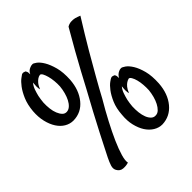

<svg xmlns="http://www.w3.org/2000/svg" viewBox="-194 -766 963 963"><g transform="rotate(-45 288.0 -284.0)"><path d="M121.1 -277.3Q96.7 -277.3 75.2 -290Q53.7 -302.7 38.6 -326.2Q23.4 -349.6 15.6 -382.3Q7.8 -415 10.7 -454.1Q14.6 -498 28.3 -529.8Q42 -561.5 57.6 -582Q73.2 -602.5 86.4 -612.3Q99.6 -622.1 102.5 -624Q109.4 -627 114.7 -625.5Q120.1 -624 125 -622.1Q126 -621.1 127.9 -617.2Q129.9 -614.3 130.9 -608.9Q131.8 -603.5 131.8 -594.7Q136.7 -605.5 143.1 -610.8Q149.4 -616.2 157.2 -619.1Q165 -623 174.8 -623Q180.7 -624 195.3 -613.3Q210 -602.5 223.6 -579.6Q237.3 -556.6 247.1 -520.5Q256.8 -484.4 253.9 -433.6Q249 -366.2 213.4 -322.3Q177.7 -278.3 121.1 -277.3ZM78.1 -448.2Q77.1 -425.8 79.6 -404.8Q82 -383.8 88.9 -367.2Q95.7 -350.6 105.5 -340.8Q115.2 -331.1 128.9 -332Q142.6 -333 153.8 -343.3Q165 -353.5 173.3 -369.6Q181.6 -385.7 187 -405.8Q192.4 -425.8 194.3 -446.3Q195.3 -464.8 193.4 -484.9Q191.4 -504.9 187 -521Q182.6 -537.1 176.8 -547.9Q170.9 -558.6 164.1 -558.6Q155.3 -557.6 146.5 -551.8Q138.7 -546.9 129.9 -536.6Q121.1 -526.4 113.3 -506.8Q112.3 -509.8 111.3 -515.6Q110.4 -520.5 110.4 -529.8Q110.4 -539.1 112.3 -555.7Q100.6 -542 94.2 -523.9Q87.9 -505.9 84 -489.3Q80.1 -469.7 78.1 -448.2ZM475.6 -294.9Q482.4 -294.9 497.1 -284.7Q511.7 -274.4 525.9 -251.5Q540 -228.5 549.3 -192.9Q558.6 -157.2 555.7 -106.4Q550.8 -37.1 514.6 6.3Q478.5 49.8 422.9 51.8Q398.4 51.8 377 38.6Q355.5 25.4 340.3 2Q325.2 -21.5 317.4 -54.2Q309.6 -86.9 313.5 -126Q316.4 -169.9 330.1 -201.7Q343.8 -233.4 359.4 -253.9Q375 -274.4 388.7 -284.2Q402.3 -293.9 405.3 -294.9Q411.1 -297.9 416.5 -296.4Q421.9 -294.9 426.8 -293Q427.7 -293 429.7 -289.1Q431.6 -286.1 432.6 -280.8Q433.6 -275.4 433.6 -266.6Q438.5 -276.4 445.3 -282.2Q452.1 -288.1 459 -291Q466.8 -294.9 475.6 -294.9ZM496.1 -117.2Q497.1 -135.7 495.6 -155.8Q494.1 -175.8 489.7 -192.4Q485.4 -209 479 -219.7Q472.7 -230.5 465.8 -230.5Q457 -228.5 448.2 -222.7Q440.4 -217.8 431.6 -207.5Q422.9 -197.3 415 -177.7Q414.1 -180.7 413.1 -186.5Q412.1 -191.4 412.1 -201.2Q412.1 -210.9 414.1 -227.5Q402.3 -213.9 396 -195.3Q389.6 -176.8 385.7 -160.2Q381.8 -140.6 379.9 -119.1Q378.9 -96.7 381.3 -75.7Q383.8 -54.7 390.1 -38.6Q396.5 -22.5 406.7 -12.7Q417 -2.9 430.7 -3.9Q444.3 -3.9 455.6 -14.6Q466.8 -25.4 475.1 -41.5Q483.4 -57.6 488.8 -77.6Q494.1 -97.7 496.1 -117.2ZM517.6 -625Q463.9 -539.1 423.8 -470.7Q383.8 -402.3 356.4 -353.5Q324.2 -296.9 300.8 -252.9Q269.5 -200.2 243.2 -149.9Q216.8 -99.6 198.2 -57.6Q179.7 -15.6 170.4 16.6Q161.1 48.8 165 64.5Q148.4 70.3 127.9 68.8Q107.4 67.4 96.7 47.9Q88.9 34.2 94.7 15.6Q100.6 -2.9 111.3 -24.4Q116.2 -34.2 132.3 -65.9Q148.4 -97.7 171.4 -142.6Q194.3 -187.5 222.2 -239.3Q250 -291 277.3 -340.8Q297.9 -379.9 323.2 -426.8Q344.7 -466.8 373.5 -518.1Q402.3 -569.3 436.5 -627.9Q449.2 -635.7 462.9 -636.7Q476.6 -637.7 489.3 -634.8Q502.9 -630.9 517.6 -625Z"/></g></svg>

Font: Rancho
Style: Regular
Weight: 400
Designer: Font Diner, Inc
Foundry: Font Diner, Inc
Version: Version 1.000